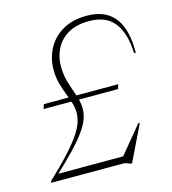

<svg xmlns="http://www.w3.org/2000/svg" viewBox="-108 -803 806 902"><g transform="rotate(-15 294.5 -352.5)"><path d="M456.5 -366 449.5 -344H87.5L94.5 -366ZM67.5 -32.5H407L384 -24L500 -164.5H507.5L423 10H418.5L389 0H32L34 -8Q99 -69.5 138.2 -113Q177.5 -156.5 198 -187.8Q218.5 -219 225.8 -242.8Q233 -266.5 233 -287.5Q233 -312.5 225 -337.2Q217 -362 206.8 -388.2Q196.5 -414.5 188.5 -444Q180.5 -473.5 180.5 -509Q180.5 -565.5 205.5 -612.2Q230.5 -659 278.2 -687Q326 -715 396 -715Q456.5 -715 496.2 -689.8Q536 -664.5 555.5 -614.2Q575 -564 574.5 -487.5H566Q563 -584 523 -636Q483 -688 400.5 -688Q338 -688 297.8 -664.2Q257.5 -640.5 237.8 -601.5Q218 -562.5 218 -517.5Q218 -472.5 229.8 -435.2Q241.5 -398 253.5 -364.5Q265.5 -331 265.5 -297Q265.5 -274.5 256.8 -249.5Q248 -224.5 226 -193Q204 -161.5 164.8 -120Q125.5 -78.5 64.5 -22Z"/></g></svg>

Font: Newsreader 60pt ExtraLight
Style: Italic
Weight: 250
Italic angle: -17°
Designer: Hugues Gentile
Foundry: Production Type
Version: Version 1.003